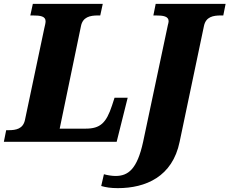

<svg xmlns="http://www.w3.org/2000/svg" viewBox="-44 -734 1188 994"><path d="M-24 0H560L617 -228H549L536 -188C506 -97 475 -68 399 -68H265L375 -598C384 -646 422 -654 463 -654H475L488 -714H126L113 -654H126C165 -654 192 -650 192 -624C192 -615 189 -603 185 -586L85 -112C75 -67 39 -60 1 -60H-12ZM566 240C710 240 849 181 886 0L1012 -600C1022 -647 1059 -654 1100 -654H1112L1124 -714H762L750 -654H762C801 -654 829 -650 829 -624C829 -620 827 -610 825 -604L697 0C666 143 619 177 554 177C536 177 511 173 494 168L480 229C505 236 529 240 566 240Z"/></svg>

Font: Noto Serif SemiCondensed Black
Style: Italic
Weight: 900
Width: 4
Italic angle: -12°
Designer: Monotype Design Team
Foundry: Monotype Imaging Inc.
Version: Version 2.014